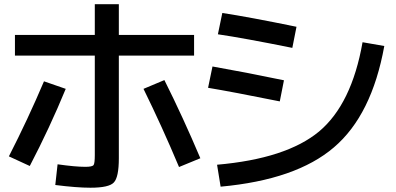

<svg xmlns="http://www.w3.org/2000/svg" viewBox="-20 -836 1852 897"><path d="M378.9 -56.6Q410.2 -56.6 417 -64.5Q422.9 -72.3 422.9 -111.3V-576.2H49.8V-672.9H422.9V-816.4H535.2V-672.9H886.7V-576.2H535.2V-96.7Q535.2 -7.8 511.7 16.6Q489.3 41 402.3 41Q338.9 41 238.3 28.3L249 -68.4Q332 -56.6 378.9 -56.6ZM185.5 -456.1 287.1 -420.9Q211.9 -238.3 119.1 -60.5L21.5 -105.5Q110.4 -279.3 185.5 -456.1ZM650.4 -420.9 748 -461.9Q835 -288.1 916 -96.7L816.4 -55.7Q737.3 -244.1 650.4 -420.9Z M1673.8 -638.7 1775.4 -621.1Q1716.8 -297.9 1540 -147.5Q1363.3 3.9 1010.7 36.1L994.1 -66.4Q1317.4 -94.7 1470.7 -221.7Q1623 -349.6 1673.8 -638.7ZM972.7 -525.4Q1123 -499 1306.6 -460.9L1287.1 -362.3Q1064.5 -407.2 952.1 -425.8ZM1018.6 -775.4Q1141.6 -756.8 1365.2 -710.9L1345.7 -612.3Q1118.2 -658.2 998 -675.8Z"/></svg>

Font: RobotoJAA
Style: Medium
Weight: 500
Version: Version 2.05; 2016-11-05